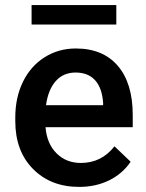

<svg xmlns="http://www.w3.org/2000/svg" viewBox="-20 -730 577 760"><path d="M40.5 0ZM293.5 9.8Q180.7 9.8 110.6 -61.3Q40.5 -132.3 40.5 -250.5V-265.1Q40.5 -344.2 71 -406.5Q101.6 -468.8 156.7 -503.4Q211.9 -538.1 279.8 -538.1Q387.7 -538.1 446.5 -469.2Q505.4 -400.4 505.4 -274.4V-226.6H160.2Q165.5 -161.1 203.9 -123Q242.2 -85 300.3 -85Q381.8 -85 433.1 -150.9L497.1 -89.8Q465.3 -42.5 412.4 -16.4Q359.4 9.8 293.5 9.8ZM279.3 -442.9Q230.5 -442.9 200.4 -408.7Q170.4 -374.5 162.1 -313.5H388.2V-322.3Q384.3 -381.8 356.4 -412.4Q328.6 -442.9 279.3 -442.9ZM440.4 -632.8H105V-710H440.4Z"/></svg>

Font: Roboto Medium
Style: Regular
Weight: 500
Designer: Google
Version: Version 2.134; 2016; ttfautohint (v1.6)